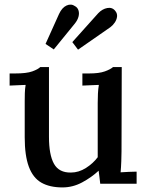

<svg xmlns="http://www.w3.org/2000/svg" viewBox="-20 -803 644 839"><path d="M253 16Q197 16 160.5 -5Q124 -26 106 -74.5Q88 -123 88 -203V-360Q88 -377 88.5 -395.5Q89 -414 92 -432Q75 -431 56 -430.5Q37 -430 22 -429V-482H46Q96 -482 121 -491Q146 -500 156 -510H194V-205Q194 -126 216 -87Q238 -48 290 -49Q324 -49 355.5 -69Q387 -89 407 -116V-353Q407 -375 408 -394.5Q409 -414 412 -432Q394 -431 375 -430.5Q356 -430 340 -429V-482H369Q413 -482 438 -491Q463 -500 474 -510H512L511 -142Q511 -126 510 -98.5Q509 -71 507 -50Q524 -51 542.5 -52Q561 -53 577 -53V0H418Q416 -16 414.5 -30Q413 -44 411 -57Q380 -28 339 -6Q298 16 253 16ZM321 -586 296 -619 409 -745Q427 -764 449 -768Q471 -772 484 -755Q493 -744 491.5 -730.5Q490 -717 481.5 -704.5Q473 -692 462 -684ZM215 -587 179 -611 238 -742Q251 -770 271 -779Q291 -788 308 -776Q319 -770 323 -757.5Q327 -745 323 -730Q319 -715 307 -700Z"/></svg>

Font: Lora Medium
Style: Regular
Weight: 500
Designer: Olga Karpushina, Alexei Vanyashin (Cyrillic)
Foundry: Cyreal
Version: Version 3.004